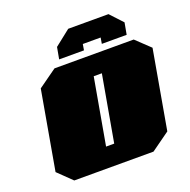

<svg xmlns="http://www.w3.org/2000/svg" viewBox="-160 -1108 1251 1264"><g transform="rotate(-20 465.0 -476.0)"><path d="M326 -783 341 -865 451 -952H733L814 -865L799 -783H625L632 -825H507L500 -783ZM147 0 50 -94 147 -645 277 -738H832L930 -645L833 -94L702 0ZM420 -138H477L559 -601H502Z"/></g></svg>

Font: Tomorrow Black
Style: Italic
Weight: 900
Italic angle: -10°
Designer: Tony de Marco, Monica Rizzolli
Foundry: Just in Type
Version: Version 2.002